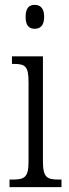

<svg xmlns="http://www.w3.org/2000/svg" viewBox="-20 -767 281 787"><path d="M122 -649C144 -649 161 -661 161 -698C161 -735 144 -747 122 -747C100 -747 85 -735 85 -698C85 -661 100 -649 122 -649ZM19 0H232V-31H221C172 -31 156 -40 156 -106V-536H29V-505H37C84 -505 97 -495 97 -430V-104C97 -40 80 -31 32 -31H19Z"/></svg>

Font: Noto Serif Tamil ExtraCondensed Light
Style: Italic
Weight: 300
Width: 2
Italic angle: -12°
Designer: Indian Type Foundry, Tom Grace, and the Monotype Design Team
Foundry: Monotype Imaging Inc.
Version: Version 2.003